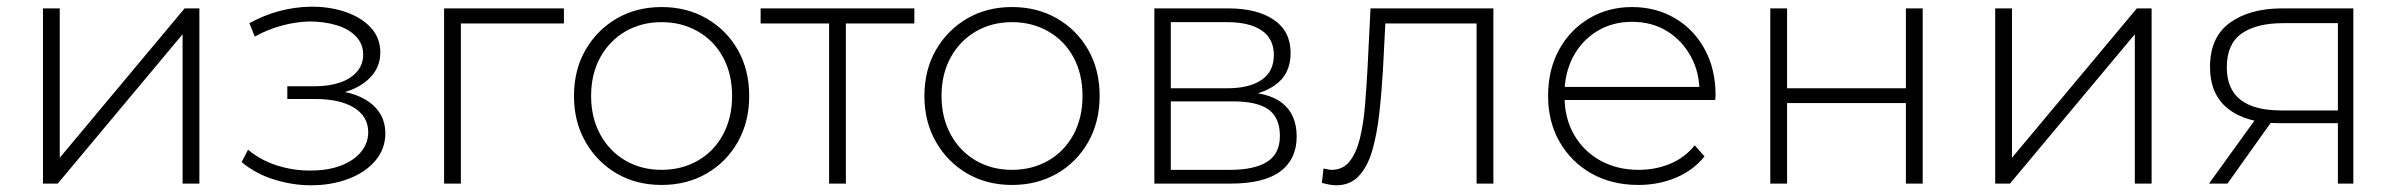

<svg xmlns="http://www.w3.org/2000/svg" viewBox="-20 -547 7139 572"><path d="M108 0V-522H158V-77L530 -522H574V0H524V-445L152 0Z M906 5Q967 5 1017.5 -14Q1068 -33 1098 -68Q1128 -103 1128 -150Q1128 -209 1078.5 -244Q1029 -279 939 -279L935 -263Q985 -263 1025.5 -279Q1066 -295 1089.5 -323.5Q1113 -352 1113 -391Q1113 -434 1085 -464.5Q1057 -495 1009 -511.5Q961 -528 903 -527Q857 -526 812 -514Q767 -502 723 -478L739 -438Q779 -460 820.5 -471Q862 -482 901 -483Q946 -483 982.5 -472Q1019 -461 1040.5 -438.5Q1062 -416 1062 -384Q1062 -355 1043.5 -333.5Q1025 -312 992.5 -301Q960 -290 918 -290H836V-252H920Q993 -252 1035 -226Q1077 -200 1077 -153Q1077 -121 1056 -95Q1035 -69 996.5 -54Q958 -39 907 -39Q857 -38 807 -53.5Q757 -69 719 -101L700 -64Q742 -29 797 -12Q852 5 906 5Z M1303 0V-522H1660V-477H1339L1353 -491V0Z M1951 4Q1876 4 1817.5 -30Q1759 -64 1724.5 -124Q1690 -184 1690 -261Q1690 -339 1724.5 -398.5Q1759 -458 1817.5 -492Q1876 -526 1951 -526Q2026 -526 2085 -492Q2144 -458 2178 -398.5Q2212 -339 2212 -261Q2212 -184 2178 -124Q2144 -64 2085 -30Q2026 4 1951 4ZM1951 -41Q2011 -41 2059 -68.5Q2107 -96 2134 -146Q2161 -196 2161 -261Q2161 -327 2134 -376.5Q2107 -426 2059 -453.5Q2011 -481 1951 -481Q1891 -481 1843.5 -453.5Q1796 -426 1768.5 -376.5Q1741 -327 1741 -261Q1741 -196 1768.5 -146Q1796 -96 1843.5 -68.5Q1891 -41 1951 -41Z M2450 0V-492L2464 -477H2246V-522H2704V-477H2486L2500 -492V0Z M2995 4Q2920 4 2861.5 -30Q2803 -64 2768.5 -124Q2734 -184 2734 -261Q2734 -339 2768.5 -398.5Q2803 -458 2861.5 -492Q2920 -526 2995 -526Q3070 -526 3129 -492Q3188 -458 3222 -398.5Q3256 -339 3256 -261Q3256 -184 3222 -124Q3188 -64 3129 -30Q3070 4 2995 4ZM2995 -41Q3055 -41 3103 -68.5Q3151 -96 3178 -146Q3205 -196 3205 -261Q3205 -327 3178 -376.5Q3151 -426 3103 -453.5Q3055 -481 2995 -481Q2935 -481 2887.5 -453.5Q2840 -426 2812.5 -376.5Q2785 -327 2785 -261Q2785 -196 2812.5 -146Q2840 -96 2887.5 -68.5Q2935 -41 2995 -41Z M3419 0V-522H3639Q3725 -522 3775 -488Q3825 -454 3825 -389Q3825 -325 3776.5 -292Q3728 -259 3651 -259L3665 -274Q3757 -274 3800 -240Q3843 -206 3843 -140Q3843 -73 3794.5 -36.5Q3746 0 3645 0ZM3468 -41H3644Q3717 -41 3755 -65Q3793 -89 3793 -142Q3793 -196 3759.5 -220.5Q3726 -245 3652 -245H3468ZM3468 -284H3636Q3702 -284 3738.5 -309Q3775 -334 3775 -383Q3775 -432 3738.5 -456.5Q3702 -481 3636 -481H3468Z M3918 -2 3923 -45Q3929 -44 3935.5 -42.5Q3942 -41 3947 -41Q3981 -41 4001 -66.5Q4021 -92 4031.5 -135Q4042 -178 4046.5 -232Q4051 -286 4054 -342L4063 -522H4429V0H4379V-493L4393 -477H4095L4108 -494L4100 -338Q4096 -270 4089 -208Q4082 -146 4068 -98Q4054 -50 4028 -22.5Q4002 5 3961 5Q3951 5 3940.5 3Q3930 1 3918 -2Z M4861 4Q4782 4 4721.5 -30Q4661 -64 4626.5 -124Q4592 -184 4592 -261Q4592 -339 4624.5 -398.5Q4657 -458 4714 -492Q4771 -526 4842 -526Q4913 -526 4969.5 -493Q5026 -460 5058.5 -400.5Q5091 -341 5091 -263Q5091 -260 5090.5 -256.5Q5090 -253 5090 -249H4629V-288H5063L5043 -269Q5044 -330 5017.5 -378.5Q4991 -427 4946 -454.5Q4901 -482 4842 -482Q4784 -482 4738.5 -454.5Q4693 -427 4667 -378.5Q4641 -330 4641 -268V-259Q4641 -195 4669.5 -145.5Q4698 -96 4748 -68.5Q4798 -41 4862 -41Q4912 -41 4955.5 -59Q4999 -77 5029 -114L5058 -81Q5024 -39 4972.5 -17.5Q4921 4 4861 4Z M5254 0V-522H5304V-284H5658V-522H5708V0H5658V-240H5304V0Z M5924 0V-522H5974V-77L6346 -522H6390V0H6340V-445L5968 0Z M6945 0V-192L6956 -180H6771Q6673 -180 6618.5 -222.5Q6564 -265 6564 -348Q6564 -436 6623 -479Q6682 -522 6779 -522H6991V0ZM6561 0 6706 -201H6759L6616 0ZM6945 -206V-493L6956 -478H6782Q6702 -478 6658 -447Q6614 -416 6614 -346Q6614 -218 6776 -218H6956Z"/></svg>

Font: Modern
Style: Regular
Weight: 300
Designer: Julieta Ulanovsky
Foundry: Julieta Ulanovsky
Version: Version 8.000